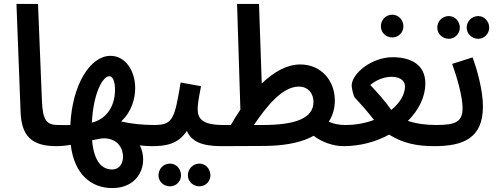

<svg xmlns="http://www.w3.org/2000/svg" viewBox="-20 -741 2539 980"><path d="M268 5C311 5 331 -18 331 -51C331 -82 314 -103 278 -103C218 -103 198 -125 194 -227L174 -721H64L85 -172C89 -48 140 5 268 5Z M267 5C289 5 314 3 341 -2C359 147 443 219 554 219C691 219 740 95 694 1C716 4 737 5 757 5C799 5 819 -18 819 -51C819 -80 802 -103 766 -103C709 -103 650 -109 598 -121C653 -171 670 -240 670 -291C670 -377 622 -456 544 -456C442 -456 349 -312 339 -103C316 -102 294 -103 276 -103ZM538 -352C558 -352 567 -320 567 -283C567 -198 523 -133 449 -115C456 -264 504 -352 538 -352ZM553 124C502 124 460 87 450 -25C474 -30 496 -35 509 -35C583 -35 608 19 608 59C608 96 587 124 553 124Z M756 5C826 5 889 -5 934 -73C956 -21 1007 5 1110 5C1153 5 1173 -18 1173 -51C1173 -80 1156 -103 1120 -103C1013 -103 989 -135 989 -184C989 -219 1000 -268 1006 -301L902 -320C871 -132 862 -103 766 -103ZM998 210C1029 210 1054 185 1054 154C1054 121 1029 94 998 94C965 94 939 121 939 154C939 185 965 210 998 210ZM848 210C879 210 904 185 904 154C904 121 879 94 848 94C814 94 789 121 789 154C789 185 814 210 848 210Z M1109 5 1324 4C1421 4 1505 -11 1561 -38C1568 -41 1575 -45 1581 -48C1619 -18 1678 5 1734 5C1776 5 1797 -18 1797 -51C1797 -80 1779 -103 1743 -103C1713 -103 1683 -108 1658 -120C1678 -150 1689 -187 1689 -228C1689 -333 1616 -412 1513 -412C1444 -412 1378 -374 1316 -315L1302 -721H1190L1207 -181C1190 -156 1173 -130 1158 -103H1118ZM1505 -299C1555 -299 1580 -262 1580 -221C1580 -137 1488 -103 1320 -103H1276C1339 -196 1420 -299 1505 -299Z M1982 -550C2014 -550 2039 -575 2039 -607C2039 -639 2014 -666 1982 -666C1949 -666 1924 -639 1924 -607C1924 -575 1949 -550 1982 -550ZM1733 5C1818 5 1899 -17 1966 -54C2036 -10 2107 5 2197 5C2236 5 2260 -15 2260 -50C2260 -82 2241 -103 2207 -103C2152 -103 2103 -110 2062 -124C2117 -179 2151 -246 2151 -315C2151 -412 2076 -449 1984 -449C1878 -449 1775 -366 1775 -304C1775 -290 1785 -249 1791 -243C1820 -212 1852 -176 1889 -129C1847 -113 1797 -103 1743 -103ZM1870 -307C1899 -333 1942 -349 1979 -349C2014 -349 2047 -335 2047 -299C2047 -260 2022 -216 1977 -180C1944 -227 1907 -268 1870 -307Z M2421 -543C2452 -543 2477 -569 2477 -600C2477 -632 2452 -659 2421 -659C2388 -659 2362 -632 2362 -600C2362 -569 2388 -543 2421 -543ZM2271 -543C2302 -543 2327 -569 2327 -600C2327 -632 2302 -659 2271 -659C2237 -659 2212 -632 2212 -600C2212 -569 2237 -543 2271 -543ZM2196 5C2343 5 2445 -34 2445 -198C2445 -276 2417 -381 2392 -448L2288 -415C2314 -342 2341 -248 2341 -189C2341 -118 2304 -103 2206 -103Z"/></svg>

Font: Noto Sans Arabic UI XCn SmBd
Style: Regular
Weight: 600
Width: 2
Designer: Monotype Design Team, Nadine Chahine and Nizar Qandah
Foundry: Monotype Imaging Inc.
Version: Version 2.010